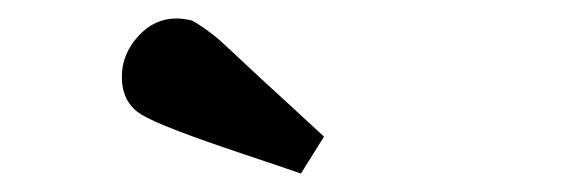

<svg xmlns="http://www.w3.org/2000/svg" viewBox="-20 -682 615 208"><path d="M112 -599Q112 -623 129.5 -642.5Q147 -662 171 -662Q175 -662 178.5 -661.5Q182 -661 185 -660.5Q188 -660 192 -657.5Q196 -655 199 -653Q202 -651 208 -646.5Q214 -642 218.5 -638Q223 -634 231.5 -626Q240 -618 247.5 -611Q255 -604 268 -592Q281 -580 292 -570L331 -534L306 -494Q283 -502 244 -515Q154 -545 133 -558Q112 -571 112 -599Z"/></svg>

Font: CMU Serif
Style: Bold
Weight: 700
Version: Version 0.7.0